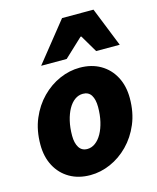

<svg xmlns="http://www.w3.org/2000/svg" viewBox="-117 -851 771 944"><g transform="rotate(-15 269.0 -379.0)"><path d="M226 12Q166 12 121 -14Q76 -40 51 -87Q26 -134 26 -196Q26 -269 50.5 -327Q75 -385 116 -426.5Q157 -468 207.5 -490Q258 -512 310 -512Q370 -512 415 -486Q460 -460 485 -413Q510 -366 510 -304Q510 -231 485.5 -173Q461 -115 420 -73.5Q379 -32 328.5 -10Q278 12 226 12ZM244 -116Q266 -116 285 -130Q304 -144 318 -169Q332 -194 340 -228Q348 -262 348 -302Q348 -340 334.5 -362Q321 -384 292 -384Q270 -384 251 -370.5Q232 -357 218 -332Q204 -307 196 -273Q188 -239 188 -198Q188 -161 202 -138.5Q216 -116 244 -116ZM130 -570 290 -770H450L530 -570H410L358 -658H354L260 -570Z"/></g></svg>

Font: Source Sans 3 ExtraLight Black
Style: Italic
Weight: 900
Italic angle: -11°
Version: Version 3.052;hotconv 1.1.0;makeotfexe 2.6.0